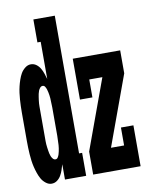

<svg xmlns="http://www.w3.org/2000/svg" viewBox="-84 -796 668 865"><g transform="rotate(-10 250.0 -363.5)"><path d="M82 8Q68 8 55.5 -2Q43 -12 36 -24.5Q29 -37 24 -51.5Q19 -66 15.5 -80.5Q12 -95 10 -110Q8 -125 7 -140Q6 -155 5.5 -170Q5 -185 5 -200V-330Q5 -345 5.5 -360Q6 -375 7 -390Q8 -405 10 -420Q12 -435 15.5 -449.5Q19 -464 24 -478.5Q29 -493 36 -505.5Q43 -518 55.5 -528Q68 -538 82 -538Q96 -538 107 -530Q118 -522 125 -510Q132 -498 136 -485.5Q140 -473 144 -460V-630H129V-735H227V-105H241V0H144V-70Q140 -57 136 -44.5Q132 -32 125 -20Q118 -8 107 0Q96 8 82 8ZM118 -97Q125 -97 129 -103.5Q133 -110 135 -116.5Q137 -123 138.5 -130Q140 -137 141 -144Q142 -151 142.5 -158Q143 -165 143 -172Q143 -179 143.5 -186Q144 -193 144 -200V-330Q144 -337 143.5 -344Q143 -351 143 -358Q143 -365 142.5 -372Q142 -379 141 -386Q140 -393 138.5 -400Q137 -407 135 -413.5Q133 -420 129 -426.5Q125 -433 118 -433Q111 -433 106 -427Q101 -421 98.5 -414.5Q96 -408 94.5 -401Q93 -394 92 -387Q91 -380 90 -373Q89 -366 88.5 -358.5Q88 -351 88 -344Q88 -337 88 -330V-200Q88 -193 88 -186Q88 -179 88.5 -171.5Q89 -164 90 -157Q91 -150 92 -143Q93 -136 94.5 -129Q96 -122 98.5 -115.5Q101 -109 106 -103Q111 -97 118 -97ZM273 0V-105L390 -425H330V-343H273V-530H490V-425L373 -105H433V-187H490V0Z"/></g></svg>

Font: Iosevka Slab Extrabold
Style: Regular
Weight: 800
Monospace: yes
Designer: Belleve Invis
Foundry: Belleve Invis
Version: Version 11.1.1; ttfautohint (v1.8.3)